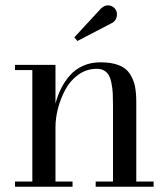

<svg xmlns="http://www.w3.org/2000/svg" viewBox="-20 -705 635 725"><path d="M403.8 -618.7 272.5 -550.3 260.7 -564 361.3 -672.9Q377 -687.5 393.3 -684.3Q409.7 -681.2 417.5 -667.5Q424.3 -655.3 420.2 -640.1Q416 -625 403.8 -618.7ZM36.6 -19.5H102.1V-440.4H36.6V-460H189.5V-314Q197.8 -345.2 210.9 -371.3Q224.1 -397.5 244.1 -420.4Q264.2 -443.4 293.5 -456.5Q322.8 -469.7 358.4 -469.7Q400.4 -469.7 428.2 -459Q456.1 -448.2 470.2 -426.5Q484.4 -404.8 489.5 -379.9Q494.6 -355 494.6 -319.3V-19.5H560.1V0H341.3V-19.5H406.7V-304.7Q406.7 -333 405.8 -351.8Q404.8 -370.6 401.1 -389.9Q397.5 -409.2 391.1 -420.4Q384.8 -431.6 373.3 -438.5Q361.8 -445.3 345.7 -445.3Q307.1 -445.3 276.1 -423.1Q245.1 -400.9 226.8 -366.7Q208.5 -332.5 199 -295.7Q189.5 -258.8 189.5 -224.6V-19.5H253.9V0H36.6Z"/></svg>

Font: Bodoni* 11pt
Style: Regular
Weight: 400
Version: Version 2.3